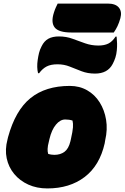

<svg xmlns="http://www.w3.org/2000/svg" viewBox="-20 -1043 698 1075"><path d="M371 -562Q425 -562 468 -537.5Q511 -513 538 -470Q565 -427 574 -372.5Q583 -318 569 -258L566 -240Q538 -116 454 -52Q370 12 245 12Q186 12 138.5 -9.5Q91 -31 59.5 -69Q28 -107 17.5 -156.5Q7 -206 22 -262L25 -275Q66 -425 150.5 -493.5Q235 -562 371 -562ZM345 -374Q317 -374 293 -345Q269 -316 257 -265L254 -252Q247 -226 246.5 -209Q246 -192 250 -181Q258 -179 266 -177.5Q274 -176 284 -176Q318 -176 341 -193Q364 -210 374 -251L377 -264Q387 -308 388.5 -330Q390 -352 386 -368Q368 -374 345 -374ZM531 -788Q564 -788 586.5 -799Q609 -810 627 -838H633Q635 -819 635.5 -800Q636 -781 634 -761Q632 -739 626 -720.5Q620 -702 611 -685Q583 -631 512 -631Q471 -631 437 -644Q403 -657 371 -670Q339 -683 302 -683Q265 -683 241.5 -671Q218 -659 199 -633H193Q185 -666 191 -707Q194 -728 198.5 -746.5Q203 -765 213 -784Q227 -813 250.5 -826Q274 -839 310 -839Q351 -839 386 -826Q421 -813 456.5 -800.5Q492 -788 531 -788ZM303 -1023H583Q627 -1023 645.5 -1000.5Q664 -978 654 -941Q647 -916 638 -897Q629 -878 617 -861H380Q308 -861 286 -889.5Q264 -918 282 -973Q287 -989 292.5 -1001Q298 -1013 303 -1023Z"/></svg>

Font: Recursive Sn Csl St XBk
Style: Italic
Weight: 1000
Italic angle: -15°
Version: Version 1.085;hotconv 1.1.0;makeotfexe 2.6.0; ttfautohint (v